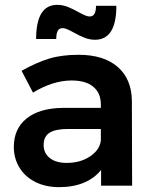

<svg xmlns="http://www.w3.org/2000/svg" viewBox="-20 -766 630 792"><path d="M397 0V-65Q369 -30 325 -12Q281 6 224 6Q168 6 125.5 -15.5Q83 -37 60 -75Q37 -113 37 -160Q37 -235 90 -277.5Q143 -320 240 -321H396V-335Q396 -382 365 -408Q334 -434 275 -434Q199 -434 116 -384L69 -474Q132 -509 183.5 -524.5Q235 -540 304 -540Q408 -540 465.5 -490Q523 -440 524 -350L525 0ZM396 -186V-234H261Q209 -234 184.5 -218.5Q160 -203 160 -168Q160 -134 185.5 -114Q211 -94 255 -94Q311 -94 351 -120.5Q391 -147 396 -186ZM372 -602Q350 -602 329.5 -610Q309 -618 284 -632Q252 -650 239 -650Q224 -650 218 -638.5Q212 -627 212 -605H129Q129 -746 216 -746Q238 -746 258.5 -738Q279 -730 304 -716Q336 -698 349 -698Q364 -698 370 -709.5Q376 -721 376 -742H460Q460 -602 372 -602Z"/></svg>

Font: Montserrat Medium
Style: Regular
Weight: 500
Designer: Julieta Ulanovsky
Foundry: Julieta Ulanovsky
Version: Version 6.001